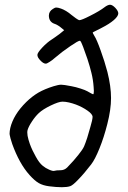

<svg xmlns="http://www.w3.org/2000/svg" viewBox="-20 -782 534 802"><path d="M231.4 -70.8Q240.7 -70.8 247.6 -73.7Q254.9 -76.7 260.7 -82.5Q289.6 -112.3 307.1 -134.8Q325.2 -157.2 331.1 -170.4Q336.4 -182.6 344.2 -206.1Q351.6 -229.5 357.4 -251.5Q361.8 -266.1 364.3 -277.3Q366.7 -289.1 366.7 -293.5Q366.7 -305.2 345.7 -319.8Q324.2 -335 297.4 -345.2Q282.7 -350.6 268.1 -354Q253.4 -357.4 240.7 -357.4Q225.6 -357.4 191.9 -341.3Q158.7 -325.2 142.1 -309.6Q127 -295.4 113.3 -274.4Q99.6 -253.9 95.2 -238.8Q92.8 -230 95.2 -214.8Q98.1 -199.2 104.5 -181.2Q114.3 -154.3 129.4 -127.9Q144 -101.1 158.2 -89.8Q170.4 -79.6 185.5 -73.2Q201.2 -66.4 207 -68.4Q210 -69.3 217.3 -70.3Q224.1 -70.8 231.4 -70.8ZM185.1 -3.9Q159.2 -7.3 142.1 -17.1Q125 -26.9 103.5 -50.8Q81.5 -75.2 63.5 -107.9Q45.4 -140.6 31.2 -180.2Q22 -208 20.5 -218.8Q20 -221.2 20 -224.1Q20 -233.4 22.9 -247.1Q29.3 -274.4 45.9 -301.8Q62.5 -329.1 89.8 -356Q113.8 -379.4 140.1 -395Q166.5 -410.2 204.1 -421.9Q224.6 -428.2 235.4 -428.2Q246.1 -428.2 278.3 -421.9Q296.9 -418.5 316.4 -412.1Q335.9 -405.8 344.7 -400.9Q353.5 -395.5 360.4 -392.1Q367.7 -388.2 368.7 -388.2Q372.1 -388.2 372.1 -401.9Q372.1 -408.7 371.1 -418.5Q369.1 -448.7 361.8 -478Q358.9 -490.2 354.5 -505.4Q350.1 -520.5 345.2 -535.6Q335.9 -563.5 327.1 -586.4Q318.4 -609.4 314.9 -611.3Q314.5 -611.8 313.5 -611.8Q306.6 -611.8 274.4 -589.8Q238.3 -565.4 209.5 -540.5Q198.2 -530.3 187 -523.4Q175.8 -516.1 171.4 -516.1Q161.1 -516.1 148.9 -529.3Q136.2 -542 136.2 -552.7Q136.2 -561.5 156.2 -583Q176.3 -604.5 196.3 -617.2Q202.1 -620.6 211.9 -627.9Q221.7 -634.8 229.5 -640.6Q235.8 -646 248 -655.8Q243.7 -659.7 234.4 -667Q229 -671.9 221.2 -676.3Q213.9 -680.7 209 -682.1Q187.5 -689 184.6 -710.4Q184.1 -713.4 184.1 -716.3Q184.1 -734.4 200.7 -744.6Q209 -750.5 214.8 -750.5Q220.7 -751 234.9 -746.1Q243.7 -743.2 256.3 -735.8Q269 -728 277.8 -720.2Q287.1 -712.4 296.4 -706.1Q305.7 -699.7 309.6 -698.2Q310.5 -697.8 311.5 -697.8Q320.8 -697.8 356 -715.8Q396 -735.8 417.5 -752.4Q422.4 -756.3 428.7 -759.3Q435.1 -762.2 439.5 -762.2Q449.2 -762.2 461.9 -749Q474.1 -735.8 474.1 -726.1Q474.1 -714.4 455.6 -698.2Q437 -682.1 405.3 -666Q390.6 -658.7 379.4 -652.8Q368.2 -647.5 367.7 -646.5Q366.7 -646 368.7 -642.1Q370.6 -638.2 373.5 -633.3Q384.3 -616.7 400.4 -571.3Q417 -525.9 428.7 -481.4Q443.8 -421.4 443.8 -372.6Q443.8 -324.2 428.2 -263.7Q414.1 -208 395.5 -162.1Q377 -116.2 360.8 -95.2Q331.1 -56.6 307.6 -32.7Q284.7 -8.3 273.4 -4.4Q260.7 0 238.3 0Q215.8 0 185.1 -3.9Z"/></svg>

Font: Casuwalt
Style: Regular
Weight: 400
Designer: Walter E Stewart
Version: 0.1